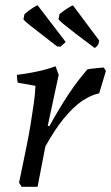

<svg xmlns="http://www.w3.org/2000/svg" viewBox="-20 -716 426 736"><path d="M63 0 53 -16Q58 -40 65.5 -76Q73 -112 81.5 -153.5Q90 -195 97 -237.5Q104 -280 109.5 -319Q115 -358 116 -387L48 -399Q45 -411 45 -429Q80 -433 120.5 -441.5Q161 -450 193 -462L205 -429L163 -234L169 -232Q189 -268 207 -298Q225 -328 242.5 -354.5Q260 -381 278 -404.5Q296 -428 315 -450Q323 -452 334.5 -453Q346 -454 358 -455.5Q370 -457 378 -457L386 -444L360 -358Q349 -356 338.5 -352Q328 -348 317.5 -342.5Q307 -337 296 -330Q277 -317 259 -299.5Q241 -282 223 -260Q205 -238 188 -211.5Q171 -185 154 -155L124 0ZM343 -532Q305 -560 278.5 -580.5Q252 -601 235.5 -614Q219 -627 211.5 -634.5Q204 -642 204 -643Q206 -648 206.5 -653Q207 -658 208 -662Q224 -675 240 -685Q256 -695 260 -695L360 -561L358 -549Q357 -545 352.5 -540Q348 -535 343 -532ZM212 -537 199 -538Q162 -567 136.5 -586.5Q111 -606 96 -618Q81 -630 75 -636Q69 -642 70 -643Q71 -648 72 -653Q73 -658 74 -662Q90 -676 106 -686Q122 -696 124 -696L232 -555Z"/></svg>

Font: Labrada
Style: Italic
Weight: 400
Italic angle: -7°
Designer: Mercedes Jáuregui
Foundry: Omnibus-Type Team
Version: Version 1.000